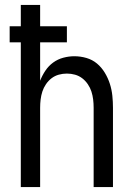

<svg xmlns="http://www.w3.org/2000/svg" viewBox="-20 -755 540 775"><path d="M64 0V-584H19V-649H64V-735H142V-649H250V-584H142V-429Q150 -450 163 -469.5Q176 -489 194.5 -502.5Q213 -516 235.5 -522Q258 -528 280 -528Q305 -528 329 -521Q353 -514 371.5 -498.5Q390 -483 403 -461.5Q416 -440 423.5 -416.5Q431 -393 433.5 -368.5Q436 -344 436 -320V0H358V-320Q358 -337 356 -353.5Q354 -370 349 -385.5Q344 -401 334.5 -415Q325 -429 312 -439Q299 -449 283 -453.5Q267 -458 250 -458Q233 -458 217 -453.5Q201 -449 188 -439Q175 -429 165.5 -415Q156 -401 151 -385.5Q146 -370 144 -353.5Q142 -337 142 -320V0Z"/></svg>

Font: Iosevka Term
Style: Regular
Weight: 400
Monospace: yes
Designer: Belleve Invis
Foundry: Belleve Invis
Version: Version 30.0.1